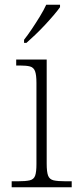

<svg xmlns="http://www.w3.org/2000/svg" viewBox="-20 -786 329 806"><path d="M29 0V-25H55Q88 -25 105 -29Q122 -33 127.5 -48.5Q133 -64 133 -97V-438Q133 -472 127 -487.5Q121 -503 106 -507Q91 -511 63 -511H48V-536H176V-99Q176 -64 182 -48.5Q188 -33 205 -29Q222 -25 256 -25H281V0ZM81 -619Q96 -638 113.5 -664Q131 -690 147.5 -717Q164 -744 174 -766H232V-756Q223 -743 206 -723Q189 -703 168.5 -681Q148 -659 127.5 -639.5Q107 -620 91 -606H81Z"/></svg>

Font: Noto Rashi Hebrew ExtraLight
Style: Regular
Weight: 250
Version: Version 1.006